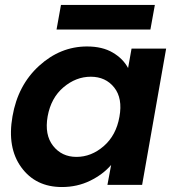

<svg xmlns="http://www.w3.org/2000/svg" viewBox="-20 -752 718 781"><path d="M30.8 -278.8Q52.7 -405.8 139.2 -484.4Q225.6 -563 334 -563Q396.5 -563 438.7 -538.1Q481 -513.2 501 -475.1L515.1 -554.2H655.8L558.1 0H417L432.1 -81.1Q398.4 -42 346.2 -16.6Q293.9 8.8 231.9 8.8Q125 8.8 66.7 -71.3Q8.3 -151.4 30.8 -278.8ZM465.8 -276.9Q479.5 -352.1 444.6 -396Q409.7 -439.9 349.1 -439.9Q289.1 -439.9 238.3 -397Q187.5 -354 173.8 -278.8Q160.6 -203.6 196 -158.7Q231.4 -113.8 291 -113.8Q351.6 -113.8 402.1 -157.7Q452.6 -201.7 465.8 -276.9ZM210 -631.8 228 -731.9H609.9L591.8 -631.8Z"/></svg>

Font: SVN-Poppins SemiBold
Style: Italic
Weight: 600
Italic angle: -10°
Designer: Ninad Kale (Devanagari), Jonny Pinhorn (Latin)
Foundry: Indian Type Foundry
Version: Version 3.002 2017